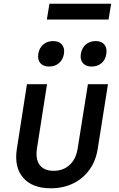

<svg xmlns="http://www.w3.org/2000/svg" viewBox="-20 -1003 640 1033"><path d="M253 10Q153 10 104 -47.5Q55 -105 71 -204L125 -550H233L179 -205Q170 -147 193.5 -115.5Q217 -84 269 -84Q320 -84 354.5 -115.5Q389 -147 398 -205L453 -550H561L506 -204Q496 -138 461.5 -90Q427 -42 373.5 -16Q320 10 253 10ZM473 -645Q442 -645 426 -663.5Q410 -682 415 -713Q420 -745 441.5 -763.5Q463 -782 495 -782Q526 -782 541.5 -763.5Q557 -745 552 -713Q548 -682 526.5 -663.5Q505 -645 473 -645ZM244 -645Q213 -645 197 -663.5Q181 -682 186 -713Q191 -745 212.5 -763.5Q234 -782 266 -782Q297 -782 313 -763.5Q329 -745 324 -713Q319 -682 297.5 -663.5Q276 -645 244 -645ZM232 -898 246 -983H578L564 -898Z"/></svg>

Font: NKDuy Mono SemiBold
Style: Italic
Weight: 600
Italic angle: -9°
Monospace: yes
Designer: NKDuy
Foundry: NKDuy
Version: Version 2.251; ttfautohint (v1.8.4.7-5d5b)